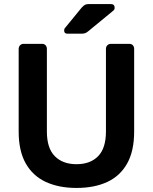

<svg xmlns="http://www.w3.org/2000/svg" viewBox="-20 -916 753 946"><path d="M357 10Q270 10 206 -19.5Q142 -49 107 -110.5Q72 -172 72 -268V-675Q72 -686 79 -693Q86 -700 96 -700H187Q198 -700 204.5 -693Q211 -686 211 -675V-268Q211 -186 250 -146.5Q289 -107 357 -107Q425 -107 463.5 -146.5Q502 -186 502 -268V-675Q502 -686 509 -693Q516 -700 527 -700H617Q628 -700 634.5 -693Q641 -686 641 -675V-268Q641 -172 606.5 -110.5Q572 -49 508.5 -19.5Q445 10 357 10ZM312 -750Q296 -750 296 -766Q296 -774 301 -779L382 -878Q392 -889 399 -892.5Q406 -896 419 -896H526Q545 -896 545 -877Q545 -870 540 -865L416 -763Q408 -756 400.5 -753Q393 -750 381 -750Z"/></svg>

Font: Rubik Light Medium
Style: Regular
Weight: 500
Version: Version 2.104